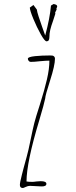

<svg xmlns="http://www.w3.org/2000/svg" viewBox="-20 -940 382 962"><path d="M206.5 -762.2Q202.1 -773.9 191.2 -805.2Q180.2 -836.4 173.3 -857.9Q165.5 -881.8 164.6 -892.1L147.5 -915L129.4 -901.9Q129.9 -887.2 147.2 -845.2Q164.6 -803.2 184.3 -768.1Q204.1 -732.9 213.4 -732.9Q227.5 -732.9 227.5 -753.9Q227.5 -772.5 231.9 -791Q236.3 -809.6 245.6 -835Q252.9 -856.9 257.3 -871.1L256.3 -877L263.7 -892.1L262.7 -897Q266.6 -905.8 266.6 -908.2Q266.6 -917 248.5 -919.9L235.4 -912.1Q230 -849.1 206.5 -762.2ZM94.7 2Q97.2 2 108.9 -3.4Q119.6 -8.8 130.4 -8.8Q140.1 -8.8 160.2 -7.3Q179.7 -5.9 189.5 -5.9Q212.4 -5.9 212.4 -19Q212.4 -32.2 183.6 -32.2Q176.8 -32.2 162.6 -30.8Q150.4 -28.8 141.6 -28.8Q121.1 -28.8 112.8 -30.8Q113.3 -127.4 176.3 -335.9Q201.7 -421.4 206.5 -446.8Q206.5 -460.4 231 -536.6Q255.4 -612.8 255.4 -646Q255.4 -652.8 251.5 -656.7Q247.6 -660.6 243.4 -661.4Q239.3 -662.1 230.5 -662.1Q189.5 -662.1 155.8 -658.7Q119.6 -654.8 119.6 -646Q119.6 -640.1 123.8 -635Q127.9 -629.9 133.8 -629.9Q151.4 -629.9 180.7 -633.3Q211.9 -636.2 227.5 -636.2Q227.5 -595.7 215.3 -542.7Q203.1 -489.7 179.2 -414.1Q158.7 -350.6 151.9 -323.7Q145 -296.9 132.8 -237.3Q121.6 -182.1 113.8 -154.8L98.6 -99.1L89.8 -64.9Q79.6 -25.4 79.6 -13.2Q79.6 2 94.7 2Z"/></svg>

Font: Amatica SC
Style: Regular
Weight: 400
Designer: Vernon Adams, Ben Nathan
Foundry: newtypography
Version: Version 2.001